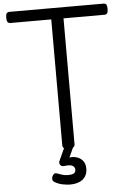

<svg xmlns="http://www.w3.org/2000/svg" viewBox="-76 -1051 917 1374"><g transform="rotate(-5 383.0 -363.5)"><path d="M383 15Q339 15 339 -13V-918H47Q32 -918 25.5 -927Q19 -936 19 -958Q19 -981 25.5 -989.5Q32 -998 47 -998H720Q735 -998 741 -989.5Q747 -981 747 -958Q747 -936 741 -927Q735 -918 720 -918H427V-13Q427 1 416 8Q405 15 383 15ZM367 271Q351 271 318.5 265Q286 259 259 242Q248 235 246.5 223.5Q245 212 250 201Q257 187 266 183Q275 179 288 185Q299 189 318.5 195.5Q338 202 360 202Q391 202 404 194Q417 186 417 167Q417 151 401 140Q385 129 341 135Q330 136 324 134Q318 132 312 125Q307 118 306.5 111Q306 104 309 97L359 -13H424L370 105L340 89Q385 72 420 78Q455 84 475.5 107Q496 130 496 167Q496 199 481.5 222.5Q467 246 438.5 258.5Q410 271 367 271Z"/></g></svg>

Font: Playwrite PE
Style: Regular
Weight: 400
Designer: Veronika Burian, José Scaglione
Foundry: TypeTogether
Version: Version 1.002